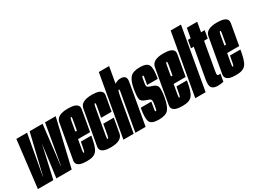

<svg xmlns="http://www.w3.org/2000/svg" viewBox="-50 -1452 2849 2125"><g transform="rotate(-30 1374.5 -389.0)"><path d="M-10.5 0 60.5 -600H197.5L106 -94.5H108.5L230 -600H395.5L336.5 -94.5H339L427 -600H563L421.5 0H225.5L280 -414.5L186.5 0Z M614 4.5Q514 4.5 491.5 -37.5Q481.5 -55.5 486.5 -81.5Q501.5 -167 524.5 -299Q549.5 -439 564.2 -522.5Q579 -606 722 -606Q824.5 -606 846.5 -564Q855.5 -547 851.5 -523Q836.5 -440.5 812.5 -302.5Q808 -278 804.5 -256.5H650.5Q633 -158.5 628 -129.5Q622.5 -97 629.5 -94Q630 -93.5 631 -93.5Q639 -93.5 645.2 -120.2Q651.5 -147 664 -217H797.5Q786 -151.5 773.5 -108.2Q761 -65 742 -40.5Q723 -16 692.5 -5.8Q662 4.5 614 4.5ZM666 -343H686Q704 -444 709.5 -475Q714.5 -503 707.5 -506.5Q706.5 -507 705 -507Q695 -507 689 -475Q684 -447.5 666 -343Z M920 4.5Q820.5 4.5 798 -37Q788 -55 792.5 -81Q808 -166.5 831 -298.5Q856 -439 870.8 -522.2Q885.5 -605.5 1028 -605.5Q1130 -605.5 1152 -563.5Q1161.5 -546 1157 -521.5Q1142 -437.5 1123.5 -333H989.5Q1009 -441.5 1015 -474Q1020 -503 1013 -506.5Q1012 -507 1010.5 -507Q1000.5 -507 994.8 -474.2Q989 -441.5 963.5 -298.5Q940.5 -166.5 934 -130Q928 -97.5 935.5 -94Q936.5 -93.5 937.5 -93.5Q947.5 -93.5 954 -130Q960.5 -166.5 977.5 -264.5H1111.5Q1095.5 -171.5 1079.8 -83.5Q1064 4.5 920 4.5Z M1082 0 1221 -785H1352.5L1316.5 -579.5Q1352 -604 1393.5 -604Q1431.5 -604 1448 -585.5Q1465.5 -565 1458 -523Q1444 -442.5 1427 -344.5L1366 0H1235L1295.5 -344Q1314.5 -450 1319.5 -478Q1323.5 -502.5 1317.5 -505.5Q1316.5 -506 1315.5 -506Q1307.5 -506 1301 -481.5Q1296 -463 1290 -431.5L1213.5 0Z M1534.5 4.5Q1444.5 4.5 1423.2 -38Q1402 -80.5 1425 -210.5H1560.5Q1546.5 -130.5 1544 -112Q1542 -98 1547 -94.5Q1548.5 -93.5 1550.5 -93.5Q1560 -93.5 1563 -109.2Q1566 -125 1572 -160Q1582.5 -218 1570.5 -229.5Q1558.5 -241 1518 -253.5Q1460 -271 1454 -307.5Q1448 -344 1463.5 -433Q1479 -521.5 1514 -562.8Q1549 -604 1639 -604Q1728.5 -604 1749.2 -560Q1770 -516 1748 -393.5H1612.5Q1625.5 -466 1628.5 -486.5Q1631 -502 1625.5 -505.5Q1624 -506.5 1622 -506.5Q1612.5 -506.5 1608.8 -488.8Q1605 -471 1599.5 -438Q1590 -387.5 1602.2 -377Q1614.5 -366.5 1653.5 -355.5Q1709.5 -340 1717.8 -302.2Q1726 -264.5 1710.5 -176.5Q1692 -74.5 1657.8 -35Q1623.5 4.5 1534.5 4.5Z M1835.5 4.5Q1735.5 4.5 1713 -37.5Q1703 -55.5 1708 -81.5Q1723 -167 1746 -299Q1771 -439 1785.8 -522.5Q1800.5 -606 1943.5 -606Q2046 -606 2068 -564Q2077 -547 2073 -523Q2058 -440.5 2034 -302.5Q2029.5 -278 2026 -256.5H1872Q1854.5 -158.5 1849.5 -129.5Q1844 -97 1851 -94Q1851.5 -93.5 1852.5 -93.5Q1860.5 -93.5 1866.8 -120.2Q1873 -147 1885.5 -217H2019Q2007.5 -151.5 1995 -108.2Q1982.5 -65 1963.5 -40.5Q1944.5 -16 1914 -5.8Q1883.5 4.5 1835.5 4.5ZM1887.5 -343H1907.5Q1925.5 -444 1931 -475Q1936 -503 1929 -506.5Q1928 -507 1926.5 -507Q1916.5 -507 1910.5 -475Q1905.5 -447.5 1887.5 -343Z M2000.5 0 2139.5 -785H2271L2133 0Z M2285.5 6.5Q2235.5 6.5 2212.8 -19.2Q2190 -45 2203.5 -122L2270.5 -502H2235.5L2253 -600H2288L2309.5 -722H2442L2420.5 -600H2467.5L2450 -502H2403L2340.5 -146Q2334.5 -112.5 2338.5 -103.5Q2342.5 -94.5 2354 -94.5Q2369 -94.5 2378 -99L2361 -1.5Q2323 6.5 2285.5 6.5Z M2519.5 4.5Q2419.5 4.5 2397 -37.5Q2387 -55.5 2392 -81.5Q2407 -167 2430 -299Q2455 -439 2469.8 -522.5Q2484.5 -606 2627.5 -606Q2730 -606 2752 -564Q2761 -547 2757 -523Q2742 -440.5 2718 -302.5Q2713.5 -278 2710 -256.5H2556Q2538.5 -158.5 2533.5 -129.5Q2528 -97 2535 -94Q2535.5 -93.5 2536.5 -93.5Q2544.5 -93.5 2550.8 -120.2Q2557 -147 2569.5 -217H2703Q2691.5 -151.5 2679 -108.2Q2666.5 -65 2647.5 -40.5Q2628.5 -16 2598 -5.8Q2567.5 4.5 2519.5 4.5ZM2571.5 -343H2591.5Q2609.5 -444 2615 -475Q2620 -503 2613 -506.5Q2612 -507 2610.5 -507Q2600.5 -507 2594.5 -475Q2589.5 -447.5 2571.5 -343Z"/></g></svg>

Font: Anybody UltraCondensed Regular
Style: Bold Italic
Weight: 700
Width: 1
Italic angle: -10°
Designer: Tyler Finck
Foundry: Etcetera Type Company
Version: Version 1.010; ttfautohint (v1.8.3) -l 8 -r 50 -G 200 -x 14 